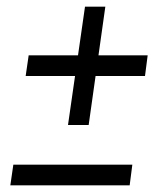

<svg xmlns="http://www.w3.org/2000/svg" viewBox="-20 -547 497 576"><path d="M66 -381H423L415 -319H57ZM235 -527H296L246 -172H184ZM20 -53H377L369 9H11Z"/></svg>

Font: Pathway Extreme Condensed
Style: Italic
Weight: 400
Width: 3
Italic angle: -8°
Version: Version 1.001;gftools[0.9.26]